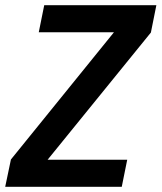

<svg xmlns="http://www.w3.org/2000/svg" viewBox="-35 -718 621 738"><path d="M433 0H-15L7 -105L403 -594H114L135 -698H566L545 -593L148 -104H454Z"/></svg>

Font: IBM Plex Sans Cond SmBld
Style: Italic
Weight: 600
Width: 3
Italic angle: -11°
Designer: Mike Abbink, Paul van der Laan, Pieter van Rosmalen
Foundry: Bold Monday
Version: Version 1.3